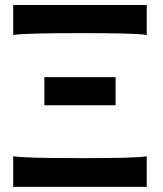

<svg xmlns="http://www.w3.org/2000/svg" viewBox="-20 -730 637 750"><path d="M553.2 -119.6V0H31.7V-119.6Q73.7 -112.3 297.9 -112.3Q393.6 -112.3 460.9 -113.8Q528.3 -115.2 553.2 -119.6ZM297.9 -600.6Q73.7 -600.6 31.7 -593.3V-710.4H553.2V-593.3Q528.3 -597.7 460.9 -599.1Q393.6 -600.6 297.9 -600.6ZM153.3 -428.7H431.6V-318.8H153.3Z"/></svg>

Font: Lesson One
Style: Bold
Weight: 700
Designer: But Ko, Victor Gaultney, Annie Olsen, Julie Remington, Don Collingsworth, Eric Hays, Becca Hirsbrunner
Version: Version 1.100